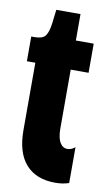

<svg xmlns="http://www.w3.org/2000/svg" viewBox="-76 -668 403 716"><g transform="rotate(10 125.0 -310.0)"><path d="M35.3 -164.8V-420.2H3.3V-513.8H16.7Q46 -513.8 56.6 -527.7Q67.2 -541.5 71.7 -575.3L78 -628H169.7V-528H237.3V-417.7H169.7V-195.3Q169.7 -160.2 180.1 -142.2Q190.5 -124.3 208.5 -124.3Q216.3 -124.3 223.4 -127.2Q230.5 -130.2 237.5 -136V-0.2Q225 3.8 212.5 5.8Q200 7.7 185 7.7Q113.2 7.7 74.2 -36Q35.3 -79.7 35.3 -164.8Z"/></g></svg>

Font: Bricolage Grotesque 96pt Condensed ExBd
Style: Regular
Weight: 800
Width: 3
Designer: Mathieu Triay
Foundry: Atelier Triay
Version: Version 1.001;Glyphs 3.2 (3207)